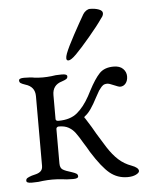

<svg xmlns="http://www.w3.org/2000/svg" viewBox="-50 -690 577 745"><g transform="rotate(-5 239.0 -317.5)"><path d="M24 0ZM280 -96Q274 -106 269 -115Q264 -124 259 -131Q242 -160 231.5 -174Q221 -188 206 -196.5Q191 -205 168 -205Q164 -205 161 -202.5Q158 -200 158 -196V-62Q158 -44 168.5 -37.5Q179 -31 203 -24Q215 -20 220.5 -16.5Q226 -13 226 -6Q226 3 206 3Q179 3 162 0Q142 -2 125 -2Q108 -2 88 0Q73 3 47 3H44Q24 3 24 -6Q24 -13 29.5 -16.5Q35 -20 47 -24Q52 -25 64.5 -28.5Q77 -32 83.5 -39Q90 -46 90 -59V-330Q90 -367 53 -378Q41 -382 35.5 -385.5Q30 -389 30 -396Q30 -405 50 -405Q77 -405 90 -402Q106 -400 123 -400Q139 -400 157 -402Q171 -405 195 -405H198Q218 -405 218 -396Q218 -389 212.5 -385.5Q207 -382 195 -378Q158 -367 158 -328V-235Q158 -227 169 -227Q215 -227 242 -249.5Q269 -272 291 -312L302 -333Q325 -377 344.5 -397.5Q364 -418 400 -418Q424 -418 436.5 -405.5Q449 -393 449 -376Q449 -359 440.5 -348.5Q432 -338 419 -338Q413 -338 395 -346Q377 -354 370 -354Q359 -354 353 -349.5Q347 -345 342.5 -338.5Q338 -332 336 -330Q335 -329 322 -305Q308 -278 296.5 -261.5Q285 -245 273 -236Q270 -234 270 -232Q270 -230 271 -229Q272 -228 273 -227Q298 -188 311 -164L345 -109Q365 -78 386.5 -58.5Q408 -39 436 -29Q463 -19 463 -6Q463 1 450 7.5Q437 14 417 14Q378 14 348.5 -10Q319 -34 280 -96ZM220 -466Q220 -473 224 -484Q233 -508 258.5 -555Q284 -602 301 -631Q306 -639 313.5 -644Q321 -649 328 -649Q348 -649 362.5 -643.5Q377 -638 377 -628Q377 -621 373 -615Q369 -609 367 -607Q350 -582 315 -540.5Q280 -499 259 -478Q238 -457 228 -457Q220 -457 220 -466Z"/></g></svg>

Font: EB Garamond
Style: Regular
Weight: 400
Designer: Georg Duffner and Octavio Pardo
Foundry: Georg Duffner
Version: Version 1.000; ttfautohint (v1.6)